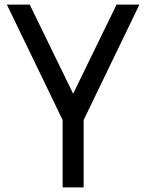

<svg xmlns="http://www.w3.org/2000/svg" viewBox="-20 -820 640 840"><path d="M254 0V-295L10 -800H110L300 -410L490 -800H590L346 -295V0Z"/></svg>

Font: Victor Mono Thin SemiBold
Style: Regular
Weight: 600
Monospace: yes
Version: Version 1.561;gftools[0.9.30]